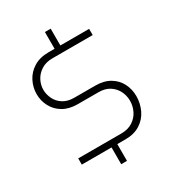

<svg xmlns="http://www.w3.org/2000/svg" viewBox="-220 -940 1066 1180"><g transform="rotate(-30 313.0 -350.0)"><path d="M287 119V-24H328V119ZM287 -677V-819H328V-677ZM76 0V-44H383Q430 -44 463 -65.5Q496 -87 512.5 -121Q529 -155 529 -192Q529 -228 513 -260.5Q497 -293 465.5 -313.5Q434 -334 387 -334H240Q180 -334 138 -358.5Q96 -383 74 -424.5Q52 -466 52 -513Q52 -561 74 -604Q96 -647 139 -673.5Q182 -700 243 -700H532V-656H246Q200 -656 167.5 -635.5Q135 -615 118 -583Q101 -551 101 -516Q101 -483 116.5 -451Q132 -419 163.5 -399Q195 -379 241 -379H389Q451 -379 493 -354Q535 -329 556 -287.5Q577 -246 577 -197Q577 -146 555.5 -100.5Q534 -55 491 -27.5Q448 0 386 0Z"/></g></svg>

Font: MuseoModerno Thin ExtraLight
Style: Regular
Weight: 250
Version: Version 1.002